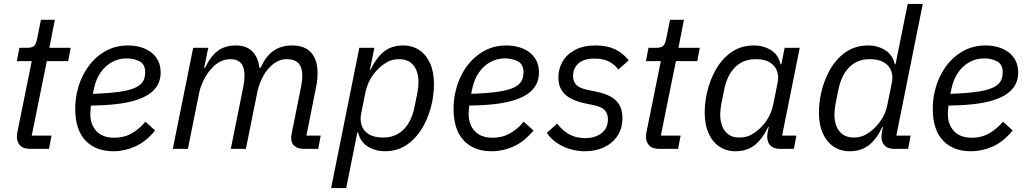

<svg xmlns="http://www.w3.org/2000/svg" viewBox="-20 -760 5243 980"><path d="M230 0H137Q99 0 82.5 -17.5Q66 -35 66 -63Q66 -68 67 -74Q68 -80 69 -87L142 -448H66L79 -516H118Q146 -516 155.5 -527Q165 -538 170 -565L189 -659H260L232 -516H341L328 -448H219L142 -68H243Z M559 12Q467 12 415.5 -43.5Q364 -99 364 -204Q364 -224 366 -244.5Q368 -265 372 -284Q386 -352 422 -407.5Q458 -463 512 -495.5Q566 -528 634 -528Q667 -528 697 -519.5Q727 -511 750 -494Q773 -477 786.5 -451Q800 -425 800 -390Q800 -356 786 -329Q772 -302 744 -282Q716 -262 673 -248.5Q630 -235 573 -228.5Q516 -222 444 -221Q443 -211 442 -199Q441 -187 441 -179Q441 -124 472.5 -90.5Q504 -57 564 -57Q613 -57 652.5 -79.5Q692 -102 722 -139L772 -94Q724 -36 669.5 -12Q615 12 559 12ZM626 -462Q586 -462 551.5 -443Q517 -424 493.5 -390Q470 -356 460 -310L454 -281Q537 -284 589.5 -291.5Q642 -299 670.5 -312.5Q699 -326 710 -345Q721 -364 721 -391Q721 -432 692 -447Q663 -462 626 -462Z M939 0H862L966 -516H1043L1022 -414H1027Q1054 -472 1091 -500Q1128 -528 1184 -528Q1238 -528 1268 -497.5Q1298 -467 1304 -414H1310Q1336 -472 1375 -500Q1414 -528 1471 -528Q1536 -528 1568.5 -491Q1601 -454 1601 -386Q1601 -371 1599.5 -354.5Q1598 -338 1594 -319L1544 -68H1617L1604 0H1532Q1502 0 1484 -14Q1466 -28 1466 -57Q1466 -62 1467 -67.5Q1468 -73 1469 -80L1517 -319Q1520 -334 1521.5 -348Q1523 -362 1523 -374Q1523 -415 1504 -436.5Q1485 -458 1444 -458Q1420 -458 1398.5 -448Q1377 -438 1357 -417Q1332 -392 1315.5 -356Q1299 -320 1293 -288L1235 0H1158L1222 -318Q1225 -333 1226.5 -348Q1228 -363 1228 -376Q1228 -416 1210.5 -437Q1193 -458 1156 -458Q1130 -458 1107 -447Q1084 -436 1067 -418Q1039 -390 1021 -354Q1003 -318 997 -288Z M1670 200 1814 -516H1891L1868 -404H1871Q1903 -469 1942 -498.5Q1981 -528 2038 -528Q2085 -528 2120.5 -504Q2156 -480 2175.5 -436Q2195 -392 2195 -331Q2195 -311 2193 -289.5Q2191 -268 2187 -246Q2175 -181 2144 -122Q2113 -63 2063 -25.5Q2013 12 1943 12Q1897 12 1858 -11.5Q1819 -35 1808 -84H1804L1747 200ZM1936 -58Q1999 -58 2040 -99Q2081 -140 2096 -215L2111 -290Q2113 -303 2114.5 -315.5Q2116 -328 2116 -341Q2116 -375 2105.5 -401Q2095 -427 2073.5 -442.5Q2052 -458 2017 -458Q1983 -458 1957.5 -444Q1932 -430 1909 -407Q1884 -382 1868 -352Q1852 -322 1844 -283L1823 -178Q1817 -146 1826.5 -118.5Q1836 -91 1863 -74.5Q1890 -58 1936 -58Z M2490 12Q2398 12 2346.5 -43.5Q2295 -99 2295 -204Q2295 -224 2297 -244.5Q2299 -265 2303 -284Q2317 -352 2353 -407.5Q2389 -463 2443 -495.5Q2497 -528 2565 -528Q2598 -528 2628 -519.5Q2658 -511 2681 -494Q2704 -477 2717.5 -451Q2731 -425 2731 -390Q2731 -356 2717 -329Q2703 -302 2675 -282Q2647 -262 2604 -248.5Q2561 -235 2504 -228.5Q2447 -222 2375 -221Q2374 -211 2373 -199Q2372 -187 2372 -179Q2372 -124 2403.5 -90.5Q2435 -57 2495 -57Q2544 -57 2583.5 -79.5Q2623 -102 2653 -139L2703 -94Q2655 -36 2600.5 -12Q2546 12 2490 12ZM2557 -462Q2517 -462 2482.5 -443Q2448 -424 2424.5 -390Q2401 -356 2391 -310L2385 -281Q2468 -284 2520.5 -291.5Q2573 -299 2601.5 -312.5Q2630 -326 2641 -345Q2652 -364 2652 -391Q2652 -432 2623 -447Q2594 -462 2557 -462Z M2966 12Q2907 12 2854.5 -12.5Q2802 -37 2771 -82L2824 -129Q2851 -93 2886 -74Q2921 -55 2966 -55Q3017 -55 3050 -80Q3083 -105 3083 -152Q3083 -178 3067.5 -196.5Q3052 -215 3007 -224L2968 -232Q2929 -240 2898 -255Q2867 -270 2848.5 -296.5Q2830 -323 2830 -365Q2830 -408 2851 -445Q2872 -482 2914.5 -505Q2957 -528 3021 -528Q3078 -528 3119 -508.5Q3160 -489 3189 -452L3136 -405Q3119 -429 3090 -445Q3061 -461 3015 -461Q2959 -461 2932 -436Q2905 -411 2905 -372Q2905 -345 2921 -327.5Q2937 -310 2980 -301L3019 -293Q3061 -285 3092 -269.5Q3123 -254 3140 -227Q3157 -200 3157 -157Q3157 -105 3132 -67Q3107 -29 3064 -8.5Q3021 12 2966 12Z M3441 0H3348Q3310 0 3293.5 -17.5Q3277 -35 3277 -63Q3277 -68 3278 -74Q3279 -80 3280 -87L3353 -448H3277L3290 -516H3329Q3357 -516 3366.5 -527Q3376 -538 3381 -565L3400 -659H3471L3443 -516H3552L3539 -448H3430L3353 -68H3454Z M4032 0H3963Q3929 0 3912.5 -17Q3896 -34 3896 -62Q3896 -68 3897 -75Q3898 -82 3899 -89L3904 -112H3901Q3870 -48 3830.5 -18Q3791 12 3734 12Q3687 12 3651.5 -12Q3616 -36 3596.5 -80Q3577 -124 3577 -185Q3577 -208 3579.5 -232Q3582 -256 3587 -280Q3600 -343 3631 -400Q3662 -457 3711.5 -492.5Q3761 -528 3829 -528Q3876 -528 3914.5 -504.5Q3953 -481 3964 -432H3968L3985 -516H4062L3972 -68H4045ZM3753 -58Q3789 -58 3815 -72.5Q3841 -87 3863 -109Q3889 -135 3905 -165.5Q3921 -196 3928 -233L3949 -338Q3956 -370 3946 -397.5Q3936 -425 3909.5 -441.5Q3883 -458 3838 -458Q3773 -458 3732 -417Q3691 -376 3676 -301L3661 -226Q3659 -213 3657.5 -200Q3656 -187 3656 -175Q3656 -142 3666.5 -115.5Q3677 -89 3698.5 -73.5Q3720 -58 3753 -58Z M4615 0H4546Q4512 0 4495.5 -17Q4479 -34 4479 -62Q4479 -68 4480 -75Q4481 -82 4482 -89L4487 -112H4484Q4453 -48 4413.5 -18Q4374 12 4317 12Q4270 12 4234.5 -12Q4199 -36 4179.5 -80Q4160 -124 4160 -185Q4160 -208 4162.5 -232Q4165 -256 4170 -280Q4183 -343 4214 -400Q4245 -457 4294.5 -492.5Q4344 -528 4412 -528Q4459 -528 4497.5 -504.5Q4536 -481 4547 -432H4551L4613 -740H4690L4555 -68H4628ZM4338 -58Q4372 -58 4398 -72.5Q4424 -87 4446 -109Q4471 -134 4487.5 -164Q4504 -194 4511 -233L4532 -338Q4539 -370 4529 -397.5Q4519 -425 4492 -441.5Q4465 -458 4419 -458Q4356 -458 4315 -417Q4274 -376 4259 -301L4244 -226Q4242 -213 4240.5 -200.5Q4239 -188 4239 -175Q4239 -142 4249.5 -115.5Q4260 -89 4282 -73.5Q4304 -58 4338 -58Z M4936 12Q4844 12 4792.5 -43.5Q4741 -99 4741 -204Q4741 -224 4743 -244.5Q4745 -265 4749 -284Q4763 -352 4799 -407.5Q4835 -463 4889 -495.5Q4943 -528 5011 -528Q5044 -528 5074 -519.5Q5104 -511 5127 -494Q5150 -477 5163.5 -451Q5177 -425 5177 -390Q5177 -356 5163 -329Q5149 -302 5121 -282Q5093 -262 5050 -248.5Q5007 -235 4950 -228.5Q4893 -222 4821 -221Q4820 -211 4819 -199Q4818 -187 4818 -179Q4818 -124 4849.5 -90.5Q4881 -57 4941 -57Q4990 -57 5029.5 -79.5Q5069 -102 5099 -139L5149 -94Q5101 -36 5046.5 -12Q4992 12 4936 12ZM5003 -462Q4963 -462 4928.5 -443Q4894 -424 4870.5 -390Q4847 -356 4837 -310L4831 -281Q4914 -284 4966.5 -291.5Q5019 -299 5047.5 -312.5Q5076 -326 5087 -345Q5098 -364 5098 -391Q5098 -432 5069 -447Q5040 -462 5003 -462Z"/></svg>

Font: IBM Plex Sans Var
Style: Italic
Weight: 400
Italic angle: -11.31°
Designer: Mike Abbink, Paul van der Laan, Pieter van Rosmalen
Foundry: Bold Monday
Version: Version 1.001